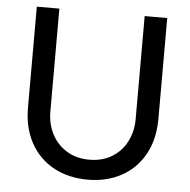

<svg xmlns="http://www.w3.org/2000/svg" viewBox="-51 -751 804 814"><g transform="rotate(5 350.5 -344.0)"><path d="M351 12Q270 12 207 -22Q144 -56 108.5 -120Q73 -184 73 -271V-700H169V-261Q169 -210 191 -167Q213 -124 254 -98.5Q295 -73 351 -73Q407 -73 448 -98.5Q489 -124 510.5 -167Q532 -210 532 -261V-700H628V-271Q628 -184 592.5 -120Q557 -56 494.5 -22Q432 12 351 12Z"/></g></svg>

Font: MuseoModerno Thin
Style: Regular
Weight: 400
Version: Version 1.003